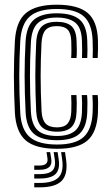

<svg xmlns="http://www.w3.org/2000/svg" viewBox="-20 -629 477 823"><path d="M224.5 8.8Q131.5 8.8 90 -27.4Q48.5 -63.5 43.8 -145.8Q39.8 -226.5 39.6 -301.6Q39.5 -376.8 43.8 -453Q48.8 -537.8 91.4 -573.2Q134 -608.8 223.2 -608.8Q313.5 -608.8 355.2 -574Q397 -539.2 399.8 -457.2Q400.2 -441.5 400.1 -420.9Q400 -400.2 398.8 -380.5H377.2Q378 -393.8 377.9 -413.2Q377.8 -432.8 377 -456.5Q374.2 -528.2 338.5 -559.4Q302.8 -590.5 223.2 -590.5Q144 -590.5 107.5 -558.2Q71 -526 66.8 -451.8Q62.8 -378.8 62.6 -304.5Q62.5 -230.2 66.8 -146.8Q70.8 -73.5 107.5 -41.5Q144.2 -9.5 224.5 -9.5Q303 -9.5 338.2 -41.5Q373.5 -73.5 377 -146.2Q378 -170.5 377.6 -189.5Q377.2 -208.5 376 -221.5H398.8Q400.2 -209.5 400.5 -189Q400.8 -168.5 399.8 -145.5Q396 -62.8 355.2 -27Q314.5 8.8 224.5 8.8ZM224.5 -28Q155.2 -28 124.1 -56.5Q93 -85 89.8 -148Q85.5 -232.5 85.5 -304.6Q85.5 -376.8 89.5 -449.8Q93.5 -518.5 126.2 -545.2Q159 -572 223.2 -572Q289 -572 320.4 -545.8Q351.8 -519.5 354 -455.8Q354.8 -434 354.9 -415Q355 -396 354 -380.5H331.5Q332.2 -394.2 332.1 -413.1Q332 -432 331.2 -455.2Q329.2 -511 302.1 -532.4Q275 -553.8 223.2 -553.8Q168 -553.8 141.9 -529.8Q115.8 -505.8 112.5 -448.5Q108.2 -373.2 108.4 -301.9Q108.5 -230.5 112.5 -150Q115.5 -95 141.5 -70.6Q167.5 -46.2 224.5 -46.2Q276.5 -46.2 302.5 -69Q328.5 -91.8 331.2 -147.2Q333 -190 330.5 -221.5H353.2Q356 -191.5 354 -146.8Q351.2 -83.8 321.1 -55.9Q291 -28 224.5 -28ZM224.5 -64.5Q179.2 -64.5 158.5 -85.1Q137.8 -105.8 135.2 -151Q131.2 -235 131.4 -303Q131.5 -371 135.2 -447.5Q138 -494.5 158.5 -515Q179 -535.5 223.2 -535.5Q265.2 -535.5 286 -517.4Q306.8 -499.2 308.2 -453.2Q309 -437 309.2 -416.5Q309.5 -396 308 -380.5H285Q286.2 -396.2 286.1 -415.1Q286 -434 285.5 -452.8Q284.5 -486.8 270 -501.9Q255.5 -517 223.2 -517Q190.2 -517 175.2 -500.2Q160.2 -483.5 158 -445.8Q154.2 -371 154.2 -302.5Q154.2 -234 158.2 -152.2Q160 -116.2 175.5 -99.6Q191 -83 224.5 -83Q255.5 -83 269.8 -99.5Q284 -116 285.5 -150.2Q287 -187.5 285 -221.5H307.8Q308.8 -207 309 -187.4Q309.2 -167.8 308.2 -149.2Q306.5 -105 286.9 -84.8Q267.2 -64.5 224.5 -64.5ZM242 23.2H258.8L263.5 57Q271.5 118.2 244.5 146.1Q217.5 174 149.8 174H126.8V155.2H149.8Q207.5 155.2 230.5 131.9Q253.5 108.5 246.8 57ZM179.5 23.2H195L199.5 50.2Q208 98.8 149.8 98.8H126.8V80.5H149.8Q187.8 80.5 183.5 50.2ZM210 23.2H227L231.5 53.8Q238 96.8 218.5 116.5Q199 136.2 149.8 136.2H126.8V117.5H149.8Q189 117.5 204.4 102.4Q219.8 87.2 214.8 53.8Z"/></svg>

Font: Big Shoulders Inline Text
Style: Bold
Weight: 700
Designer: Patric King
Foundry: XO Type Co
Version: Version 1.000